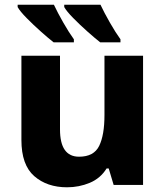

<svg xmlns="http://www.w3.org/2000/svg" viewBox="-20 -786 702 816"><path d="M588 -549H424V-297Q424 -212 401.5 -166Q379 -120 316 -120Q235 -120 235 -236V-549H71V-191Q71 -85 125.5 -37.5Q180 10 265 10Q316 10 361.5 -9Q407 -28 433 -70H442L463 0H588ZM209 -766H55V-756Q65 -738 93 -709.5Q121 -681 153 -652.5Q185 -624 208 -606H294V-619Q273 -648 249 -690Q225 -732 209 -766ZM407 -766H253V-756Q263 -738 291 -709.5Q319 -681 351 -652.5Q383 -624 406 -606H492V-619Q471 -648 447 -690Q423 -732 407 -766Z"/></svg>

Font: Noto Sans UI Extra
Style: Regular
Weight: 800
Designer: Monotype Design Team
Foundry: Monotype Imaging Inc.
Version: Version 1.901